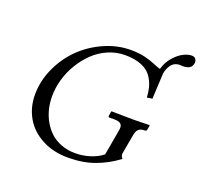

<svg xmlns="http://www.w3.org/2000/svg" viewBox="-129 -890 1102 1049"><g transform="rotate(20 421.5 -365.5)"><path d="M813 -743.2Q829.1 -743.2 835.9 -734.6Q842.8 -726.1 842.8 -713.9Q842.8 -708 841.8 -707Q836.4 -671.9 787.1 -671.9Q782.7 -671.9 775.9 -672.4Q769 -672.9 767.1 -672.9Q760.7 -672.9 757.8 -671.9Q733.4 -668 718.8 -646.7Q704.1 -625.5 699.2 -597.2L691.9 -448.2L661.1 -443.8Q659.2 -475.6 652.8 -500.5Q646.5 -525.4 632.8 -548.8Q619.1 -572.3 598.6 -587.6Q578.1 -603 545.4 -612.1Q512.7 -621.1 470.2 -621.1Q419.9 -621.1 372.8 -600.6Q325.7 -580.1 289.8 -545.4Q253.9 -510.7 227.1 -466.3Q200.2 -421.9 186 -372.1Q171.9 -322.3 171.9 -273.9Q171.9 -237.3 180.2 -201.9Q188.5 -166.5 206.5 -134Q224.6 -101.6 250.5 -77.1Q276.4 -52.7 314.2 -38.3Q352.1 -23.9 397 -23.9Q439.5 -23.9 481.7 -37.1Q523.9 -50.3 553.2 -74.2L580.1 -227.1Q581.1 -231 581.1 -238.8Q581.1 -255.4 569.8 -263.2Q558.6 -271 533.2 -271H506.8Q498.5 -271 500 -278.8L503.9 -305.2L506.8 -307.1Q592.8 -305.2 631.8 -305.2L726.1 -307.1L728 -305.2L723.1 -278.8Q721.7 -271 713.9 -271H712.9Q688 -271 676.5 -260.3Q665 -249.5 661.1 -227.1L640.1 -110.8V-106Q640.1 -93.8 650.9 -83Q588.4 -36.6 520.5 -12.2Q452.6 12.2 368.2 12.2Q280.8 12.2 214.8 -23.2Q148.9 -58.6 115 -117.9Q81.1 -177.2 81.1 -251Q81.1 -329.6 115.2 -404.8Q149.4 -480 205.6 -535.4Q261.7 -590.8 337.2 -624.5Q412.6 -658.2 491.2 -658.2Q537.6 -658.2 572 -649.9Q606.4 -641.6 633.8 -629.9Q661.1 -618.2 674.8 -615.2Q685.5 -655.8 712.4 -686.3Q739.3 -716.8 765.9 -730Q792.5 -743.2 813 -743.2Z"/></g></svg>

Font: Common Serif Medium
Style: Italic
Weight: 500
Italic angle: -12°
Designer: Philipp H. Poll, Khaled Hosny
Foundry: Stefan Peev, Context Ltd.
Version: Version 1.026